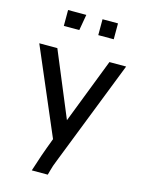

<svg xmlns="http://www.w3.org/2000/svg" viewBox="-135 -800 803 1078"><g transform="rotate(15 267.0 -261.0)"><path d="M208 56.2 229 0 15.1 -500H120.1L276.9 -123L422.9 -500H520L280.8 110.8Q265.6 147.9 259.8 171.9L252 200.2H159.2Q196.8 83.5 208 56.2ZM212.9 -629.9H123V-722.2H229ZM413.1 -629.9H323.2V-722.2H413.1Z"/></g></svg>

Font: Perun
Style: Regular
Weight: 400
Version: Version 1.0000